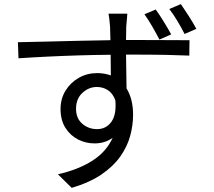

<svg xmlns="http://www.w3.org/2000/svg" viewBox="-20 -847 1040 932"><path d="M735.8 -800.8Q753.9 -776.4 774.9 -741.9Q795.9 -707.5 811 -680.2L753.9 -654.8Q738.3 -685.1 719 -718.5Q699.7 -752 681.2 -777.8ZM857.9 -827.1Q875.5 -801.3 896.5 -768.8Q917.5 -736.3 933.1 -707L876 -682.1Q860.4 -712.9 840.8 -745.6Q821.3 -778.3 801.8 -803.2ZM540 -359.9Q527.8 -393.6 503.9 -409.2Q480 -424.8 450.2 -424.8Q411.1 -424.8 380.1 -396.2Q349.1 -367.7 349.1 -318.8Q349.1 -272.5 379.4 -246.3Q409.7 -220.2 451.2 -220.2Q494.6 -220.2 520.3 -255.1Q545.9 -290 540 -359.9ZM66.9 -642.1Q123 -643.1 199.5 -645Q275.9 -647 358.6 -648.9Q441.4 -650.9 516.1 -651.9L514.2 -717.8Q512.7 -737.3 510.5 -756.1Q508.3 -774.9 506.8 -780.8H598.1Q597.7 -775.4 596.7 -762.7Q595.7 -750 594.5 -737.1Q593.3 -724.1 592.8 -717.8L591.8 -652.8H606.9Q668.5 -652.8 726.8 -652.6Q785.2 -652.3 830.8 -652.1Q876.5 -651.9 899.9 -651.9L898.9 -577.1Q856.9 -579.1 786.6 -580.6Q716.3 -582 606 -582H591.8L594.2 -418Q626 -366.2 626 -290Q626 -238.8 611.8 -187Q597.7 -135.3 564 -87.4Q530.3 -39.6 472.7 -0.2Q415 39.1 328.1 64.9L261.2 -1Q359.9 -23.4 428 -66.7Q496.1 -109.9 526.9 -178.2Q489.3 -150.9 439 -150.9Q396.5 -150.9 358.9 -169.9Q321.3 -189 297.6 -226.3Q273.9 -263.7 273.9 -317.9Q273.9 -367.7 298.1 -407Q322.3 -446.3 362.5 -469.2Q402.8 -492.2 451.2 -492.2Q486.3 -492.2 518.1 -481L517.1 -581.1Q440.4 -580.6 361.1 -578.1Q281.7 -575.7 207 -572Q132.3 -568.4 69.8 -564Z"/></svg>

Font: Source Han Sans CN
Style: Regular
Weight: 400
Designer: Ryoko NISHIZUKA  (kana, bopomofo & ideographs); Paul D. Hunt (Latin, Greek & Cyrillic); Sandoll Communications , Soo-you
Foundry: Adobe
Version: Version 2.004;hotconv 1.0.118;makeotfexe 2.5.65603